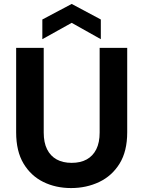

<svg xmlns="http://www.w3.org/2000/svg" viewBox="-20 -943 727 975"><path d="M341 12Q263 12 200 -19Q137 -50 99.5 -112.5Q62 -175 62 -271V-700H202V-270Q202 -219 219 -185Q236 -151 267.5 -133.5Q299 -116 344 -116Q389 -116 420.5 -133.5Q452 -151 469 -185Q486 -219 486 -270V-700H626V-271Q626 -175 587.5 -112.5Q549 -50 484 -19Q419 12 341 12ZM195 -744V-844L344 -923L492 -844V-744L344 -827Z"/></svg>

Font: DM Sans 16pt ExtraBold
Style: Regular
Weight: 800
Version: Version 4.004;gftools[0.9.30]